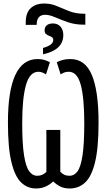

<svg xmlns="http://www.w3.org/2000/svg" viewBox="-20 -1059 603 1089"><path d="M126 -933Q126 -986 154 -1012.5Q182 -1039 231 -1039Q269 -1039 302.5 -1024.5Q336 -1010 373 -995.5Q410 -981 457 -981H464V-919H456Q406 -919 365.5 -933Q325 -947 293 -961Q261 -975 236 -975Q188 -975 188 -918H126ZM224 -787Q282 -803 282 -832Q282 -843 274.5 -848Q267 -853 257.5 -856.5Q248 -860 240.5 -866.5Q233 -873 233 -887Q233 -906 246 -916Q259 -926 280 -926Q307 -926 323 -908Q339 -890 339 -860Q339 -776 224 -751ZM184 10Q136 10 100.5 -23.5Q65 -57 45 -138.5Q25 -220 25 -364Q25 -724 193 -724Q216 -724 232 -719Q248 -714 263 -706L241 -637Q230 -644 219.5 -648Q209 -652 198 -652Q149 -652 127.5 -577.5Q106 -503 106 -360Q106 -242 116.5 -177Q127 -112 146 -87Q165 -62 190 -62Q207 -62 219.5 -67.5Q232 -73 243 -84V-322H322V-85Q332 -74 344.5 -68Q357 -62 375 -62Q401 -62 419.5 -87Q438 -112 448 -177Q458 -242 458 -360Q458 -504 438 -578Q418 -652 370 -652Q356 -652 345 -648Q334 -644 324 -637L302 -706Q318 -714 336 -719Q354 -724 380 -724Q463 -724 501 -633.5Q539 -543 539 -364Q539 -220 519 -138.5Q499 -57 462.5 -23.5Q426 10 376 10Q344 10 322 -1Q300 -12 282 -30Q263 -12 239 -1Q215 10 184 10Z"/></svg>

Font: Noto Sans Mono SemiCondensed
Style: Regular
Weight: 400
Width: 4
Designer: Monotype Design Team
Foundry: Monotype Imaging Inc.
Version: Version 2.014